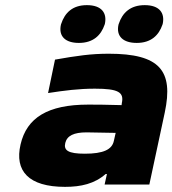

<svg xmlns="http://www.w3.org/2000/svg" viewBox="-20 -718 671 747"><path d="M403 -509C334 -509 279 -501 194 -486L167 -356C232 -366 287 -373 349 -373C441 -373 463 -359 454 -317L453 -309C392 -311 347 -311 323 -311C166 -311 84 -260 60 -156C36 -53 91 9 233 9C295 9 348 -3 391 -41H396L387 0H561L621 -280C656 -444 601 -509 403 -509ZM217 -622C207 -576 235 -551 287 -551C343 -551 373 -581 387 -622L388 -625C397 -667 376 -698 318 -698C262 -698 232 -668 218 -625ZM234 -162C241 -190 267 -203 317 -203C335 -203 387 -202 430 -201L423 -170C416 -136 382 -120 310 -120C245 -120 227 -133 234 -162ZM441 -622C431 -576 460 -551 512 -551C568 -551 598 -581 612 -622L613 -625C622 -667 601 -698 543 -698C487 -698 456 -668 442 -625Z"/></svg>

Font: LT Wave Black
Style: Italic
Weight: 900
Designer: Daniel Lyons
Version: Version 2.5 (Glyphs App)